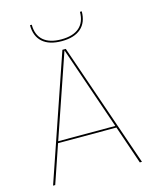

<svg xmlns="http://www.w3.org/2000/svg" viewBox="-127 -955 831 1039"><g transform="rotate(-15 288.0 -435.5)"><path d="M278 -697H297L537 0H525L451.5 -215H124.5L51 0H39ZM448 -225 288 -691 128 -225ZM143 -871H153Q153 -813.5 187.5 -783.2Q222 -753 288 -753Q354 -753 388.5 -783.2Q423 -813.5 423 -871H433Q433 -809 395.5 -776Q358 -743 288 -743Q217.5 -743 180.2 -776Q143 -809 143 -871Z"/></g></svg>

Font: HK Grotesk Thin
Style: Regular
Weight: 100
Designer: Alfredo Marco Pradil
Foundry: Hanken Design Co.
Version: Version 3.001